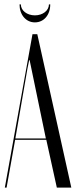

<svg xmlns="http://www.w3.org/2000/svg" viewBox="-20 -855 348 875"><path d="M203 -835C203 -807 175 -785 139 -785C103 -785 75 -807 75 -835H69C69 -788 98 -753 139 -753C180 -753 209 -787 209 -835ZM2 0H10L49 -218H191L239 0H305L150 -699H128ZM113 -581H115L189 -224H50L105 -542Z"/></svg>

Font: Moniqa Display
Style: Regular
Weight: 400
Designer: Rajesh Rajput
Foundry: Rajesh Rajput
Version: Version 1.000